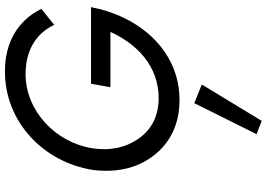

<svg xmlns="http://www.w3.org/2000/svg" viewBox="-174 -576 1099 792"><g transform="rotate(-90 376.0 -180.5)"><path d="M412 -275H640C592 -170 503 -76 366 -76C291 -76 234 -108 199 -160C163 -211 156 -265 156 -303C156 -318 158 -334 160 -350C184 -502 315 -625 466 -625C562 -625 633 -583 669 -507L735 -560C686 -659 594 -710 479 -710C478 -710 477 -710 475 -710C268 -710 103 -550 71 -350C68 -331 67 -312 67 -293C67 -239 77 -166 128 -99C179 -31 257 10 358 10C571 10 707 -166 742 -355H426ZM346 71 218 328 273 349 423 102Z"/></g></svg>

Font: Jost
Style: Italic
Weight: 400
Italic angle: -5°
Version: Version 3.710